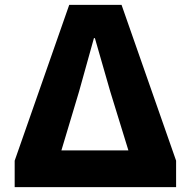

<svg xmlns="http://www.w3.org/2000/svg" viewBox="-20 -765 780 785"><path d="M40 0V-108L263 -745H477L700 -108V0ZM231 -150H505L431 -390L368 -609H364L303 -390Z"/></svg>

Font: Source Han Sans TC Heavy
Style: Regular
Weight: 900
Designer: Ryoko NISHIZUKA Ë•øÂ°öÊ∂ºÂ≠ê (kana, bopomofo & ideographs); Paul D. Hunt (Latin, Greek & Cyrillic); Sandoll Communicatio
Foundry: Adobe
Version: Version 2.004;hotconv 1.0.118;makeotfexe 2.5.65603